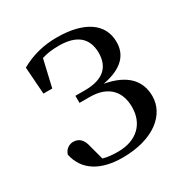

<svg xmlns="http://www.w3.org/2000/svg" viewBox="-133 -647 746 773"><g transform="rotate(-30 240.0 -261.0)"><path d="M221 15C366 15 448 -55 448 -140C448 -210 406 -262 303 -281C397 -298 433 -344 432 -402C432 -486 360 -537 232 -537C170 -537 116 -523 64 -494L73 -368H114L143 -493C168 -501 193 -504 223 -504C305 -504 347 -469 348 -400C348 -333 309 -296 225 -296H180V-263H227C318 -263 355 -211 355 -143C355 -64 302 -15 217 -15C191 -15 169 -17 148 -23L130 -90C122 -127 103 -140 79 -140C61 -140 42 -129 35 -106C52 -25 121 15 221 15Z"/></g></svg>

Font: Noto Serif JP Medium
Style: Regular
Weight: 500
Designer: Ryoko NISHIZUKA 西塚涼子 (kana & ideographs); Frank Grießhammer (Latin, Greek & Cyrillic); Wenlong ZHANG 张文龙 (bopomofo); San
Foundry: Adobe
Version: Version 2.001;hotconv 1.1.0;makeotfexe 2.6.0